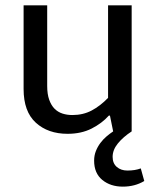

<svg xmlns="http://www.w3.org/2000/svg" viewBox="-20 -490 579 716"><path d="M383 -470H471V0Q439 21 419.5 45Q400 69 400 95Q400 119 415.5 132.5Q431 146 455 146Q484 146 505 138L518 185Q483 206 438 206Q392 206 361.5 181Q331 156 331 109Q331 90 337.5 73.5Q344 57 354.5 43Q365 29 377.5 18.5Q390 8 402 0L390 -59H386Q360 -30 321.5 -10.5Q283 9 232 9Q159 9 113.5 -32.5Q68 -74 68 -158V-470H156V-169Q156 -139 163.5 -118Q171 -97 183.5 -84.5Q196 -72 213 -66.5Q230 -61 250 -61Q290 -61 322 -78Q354 -95 383 -125Z"/></svg>

Font: Mukta Mahee
Style: Regular
Weight: 400
Designer: Shuchita Grover, Noopur Datye, Girish Dalvi, Yashodeep Gholap
Foundry: Ek Type
Version: Version 2.538;PS 1.000;hotconv 16.6.51;makeotf.lib2.5.65220;